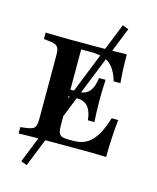

<svg xmlns="http://www.w3.org/2000/svg" viewBox="-127 -807 857 1049"><g transform="rotate(15 301.0 -282.0)"><path d="M125.8 155.6 91.9 142.7 435.5 -718.5 470.2 -705.6ZM178.2 -2.4Q154.8 -2.4 128.6 -2Q102.4 -1.6 79 -1.2Q55.6 -0.8 38.7 0V-36.3L66.1 -39.5Q91.9 -42.7 104.8 -48.4Q117.7 -54 122.6 -67.3Q127.4 -80.6 127.4 -105.6V-465.3Q127.4 -490.3 122.6 -503.6Q117.7 -516.9 104.8 -523Q91.9 -529 66.1 -531.5L38.7 -534.7V-571Q55.6 -571 79 -570.2Q102.4 -569.4 128.6 -569Q154.8 -568.5 178.2 -568.5H189.5H321.8Q382.3 -568.5 425 -569.4Q467.7 -570.2 497.6 -571Q497.6 -532.3 499.2 -491.9Q500.8 -451.6 504.8 -409.7H466.9Q452.4 -456.5 432.3 -483.1Q412.1 -509.7 381.5 -521Q350.8 -532.3 304.8 -532.3H250V-104Q250 -77.4 254.8 -63.3Q259.7 -49.2 272.2 -44Q284.7 -38.7 308.1 -38.7H337.9Q370.2 -38.7 396 -48.8Q421.8 -58.9 441.5 -79.8Q461.3 -100.8 477.8 -133.5Q494.4 -166.1 508.1 -212.1H545.2Q539.5 -157.3 536.7 -104.4Q533.9 -51.6 533.9 0Q500.8 -1.6 454.4 -2Q408.1 -2.4 340.3 -2.4H189.5ZM217.7 -268.5V-304.8H377.4V-268.5ZM385.5 -167.7Q382.3 -201.6 371.4 -224.2Q360.5 -246.8 342.3 -257.7Q324.2 -268.5 296.8 -268.5V-304.8Q336.3 -304.8 357.7 -330.6Q379 -356.5 384.7 -406.5H421.8Q419.4 -363.7 419 -338.3Q418.5 -312.9 418.5 -287.1Q418.5 -270.2 419 -253.2Q419.4 -236.3 420.2 -215.7Q421 -195.2 422.6 -167.7Z"/></g></svg>

Font: Playfair 9pt
Style: Bold
Weight: 700
Designer: Claus Eggers Sørensen
Foundry: Claus Eggers Sørensen
Version: Version 2.203